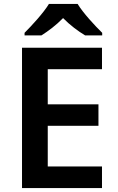

<svg xmlns="http://www.w3.org/2000/svg" viewBox="-20 -957 599 977"><path d="M375 -937H229C202 -892 142 -827 105 -790V-777H191C226 -799 266 -829 301 -865C336 -829 378 -798 413 -777H500V-790C463 -826 402 -892 375 -937ZM499 0V-110H223V-317H481V-426H223V-605H499V-714H92V0Z"/></svg>

Font: Noto Sans Thaana SemiBold
Style: Regular
Weight: 600
Designer: David Williams
Foundry: Google Inc.
Version: Version 3.001